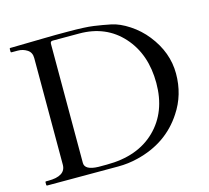

<svg xmlns="http://www.w3.org/2000/svg" viewBox="-100 -812 1013 930"><g transform="rotate(-15 406.0 -347.0)"><path d="M22 -686Q22 -690 26 -690H37L193 -693Q222 -694 255 -694H316Q401 -694 443.5 -688Q486 -682 527.5 -673.5Q569 -665 615.5 -634.5Q662 -604 696 -561Q769 -469 769 -362.5Q769 -256 713 -172Q633 -49 481 -12Q433 0 382 0H26Q22 0 22 -4V-18Q22 -21 26 -21H37Q125 -21 125 -78V-613Q125 -641 104 -654.5Q83 -668 57 -668H26Q22 -668 22 -672ZM233 -671Q221 -671 221 -658V-61Q221 -25 289 -23Q309 -23 331 -23Q486 -23 575.5 -110.5Q665 -198 665 -343Q665 -488 582.5 -579.5Q500 -671 366 -671Z"/></g></svg>

Font: Cardo
Style: Regular
Weight: 400
Designer: David J. Perry
Foundry: David J. Perry
Version: Version 1.0451